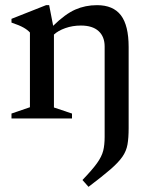

<svg xmlns="http://www.w3.org/2000/svg" viewBox="-20 -459 579 744"><path d="M385.5 71.5V-279Q385.5 -317 362 -338.5Q338.5 -360 293.5 -360Q261 -360 233 -350Q205 -340 189 -325V-42.5L259 -19V0H24.5V-19L96 -43.5V-333Q86.5 -343.5 71 -352.2Q55.5 -361 24.5 -371.5V-386L158.5 -439H170.5L186 -359Q232.5 -404.5 271.5 -421.8Q310.5 -439 356 -439Q418.5 -439 448.5 -399.8Q478.5 -360.5 478.5 -276.5V37.5Q478.5 75.5 474 101Q469.5 126.5 454.2 148.5Q439 170.5 407.8 197.5Q376.5 224.5 323 265L299.5 238.5Q338 198.5 356 173.2Q374 148 379.8 125.5Q385.5 103 385.5 71.5Z"/></svg>

Font: Newsreader Text Medium
Style: Regular
Weight: 500
Designer: Hugues Gentile
Foundry: Production Type
Version: Version 1.001